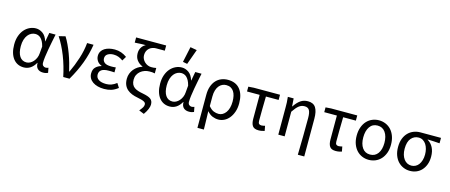

<svg xmlns="http://www.w3.org/2000/svg" viewBox="-54 -1490 5608 2394"><g transform="rotate(15 2750.0 -293.0)"><path d="M233 12Q191 12 157 -4Q123 -20 98 -51.5Q73 -83 59.5 -128.5Q46 -174 46 -234Q46 -297 63.5 -346Q81 -395 110.5 -428.5Q140 -462 178.5 -480Q217 -498 259 -498Q304 -498 346 -469Q388 -440 409 -371H411L432 -486H513Q503 -438 492.5 -385.5Q482 -333 473 -282Q464 -231 458 -185.5Q452 -140 452 -107Q452 -82 466 -69Q480 -56 500 -56Q508 -56 517 -58.5Q526 -61 534 -64L546 -1Q535 4 520 8Q505 12 483 12Q439 12 413 -12Q387 -36 387 -87H384Q328 12 233 12ZM250 -57Q274 -57 297 -69Q320 -81 338 -101.5Q356 -122 368 -149.5Q380 -177 382 -208L390 -299Q380 -339 366 -364Q352 -389 336 -403.5Q320 -418 302.5 -423.5Q285 -429 268 -429Q242 -429 217 -416.5Q192 -404 173 -380Q154 -356 142.5 -319.5Q131 -283 131 -235Q131 -150 162 -103.5Q193 -57 250 -57Z M742 0Q728 -67 709 -132.5Q690 -198 666 -259Q642 -320 614 -375Q586 -430 555 -477L638 -498Q663 -459 687 -408Q711 -357 731.5 -301.5Q752 -246 768 -190Q784 -134 795 -85H799Q844 -179 877.5 -283Q911 -387 920 -486H1003Q993 -423 977.5 -363Q962 -303 940 -244Q918 -185 889 -124.5Q860 -64 823 0Z M1271 12Q1226 12 1188.5 2Q1151 -8 1123.5 -27Q1096 -46 1081 -73Q1066 -100 1066 -134Q1066 -187 1095.5 -215.5Q1125 -244 1167 -255V-259Q1129 -273 1109.5 -303Q1090 -333 1090 -367Q1090 -400 1105 -425Q1120 -450 1145.5 -466Q1171 -482 1204.5 -490Q1238 -498 1276 -498Q1320 -498 1359.5 -484Q1399 -470 1433 -445L1400 -390Q1371 -411 1341.5 -422Q1312 -433 1278 -433Q1233 -433 1202.5 -414Q1172 -395 1172 -357Q1172 -324 1198 -303Q1224 -282 1283 -282Q1297 -282 1311 -282.5Q1325 -283 1344 -285V-221Q1322 -223 1304 -223Q1286 -223 1268 -223Q1148 -223 1148 -141Q1148 -100 1182.5 -77Q1217 -54 1280 -54Q1315 -54 1346.5 -65Q1378 -76 1413 -103L1448 -48Q1404 -14 1363 -1Q1322 12 1271 12Z M1831 184 1765 157Q1791 125 1802 107Q1813 89 1813 69Q1813 58 1808 49.5Q1803 41 1790.5 34Q1778 27 1756.5 20.5Q1735 14 1702 8Q1663 1 1629 -12.5Q1595 -26 1569 -48Q1543 -70 1528 -103.5Q1513 -137 1513 -185Q1513 -221 1525 -252.5Q1537 -284 1557.5 -309Q1578 -334 1605 -352Q1632 -370 1662 -379V-383Q1617 -401 1589 -437.5Q1561 -474 1561 -527Q1561 -569 1580 -601Q1599 -633 1633 -650Q1613 -650 1597 -650Q1581 -650 1565.5 -649Q1550 -648 1532.5 -647Q1515 -646 1492 -645V-712H1880V-645H1766Q1742 -645 1720 -637Q1698 -629 1681 -614Q1664 -599 1654 -576.5Q1644 -554 1644 -525Q1644 -499 1655 -476.5Q1666 -454 1684 -437.5Q1702 -421 1724 -412Q1746 -403 1768 -403Q1788 -403 1800.5 -404Q1813 -405 1833 -409V-339Q1813 -344 1798 -344.5Q1783 -345 1763 -345Q1732 -345 1702.5 -335Q1673 -325 1649.5 -306Q1626 -287 1612 -259Q1598 -231 1598 -196Q1598 -160 1609.5 -136Q1621 -112 1642 -97Q1663 -82 1691.5 -73Q1720 -64 1754 -58Q1790 -51 1815.5 -42.5Q1841 -34 1857 -22Q1873 -10 1880.5 7.5Q1888 25 1888 50Q1888 73 1874.5 107.5Q1861 142 1831 184Z M2117 12Q2075 12 2041 -4Q2007 -20 1982 -51.5Q1957 -83 1943.5 -128.5Q1930 -174 1930 -234Q1930 -297 1947.5 -346Q1965 -395 1994.5 -428.5Q2024 -462 2062.5 -480Q2101 -498 2143 -498Q2188 -498 2230 -469Q2272 -440 2293 -371H2295L2316 -486H2397Q2387 -438 2376.5 -385.5Q2366 -333 2357 -282Q2348 -231 2342 -185.5Q2336 -140 2336 -107Q2336 -82 2350 -69Q2364 -56 2384 -56Q2392 -56 2401 -58.5Q2410 -61 2418 -64L2430 -1Q2419 4 2404 8Q2389 12 2367 12Q2323 12 2297 -12Q2271 -36 2271 -87H2268Q2212 12 2117 12ZM2134 -57Q2158 -57 2181 -69Q2204 -81 2222 -101.5Q2240 -122 2252 -149.5Q2264 -177 2266 -208L2274 -299Q2264 -339 2250 -364Q2236 -389 2220 -403.5Q2204 -418 2186.5 -423.5Q2169 -429 2152 -429Q2126 -429 2101 -416.5Q2076 -404 2057 -380Q2038 -356 2026.5 -319.5Q2015 -283 2015 -235Q2015 -150 2046 -103.5Q2077 -57 2134 -57ZM2135 -569 2178 -770 2263 -755 2192 -558Z M2522 179V-248Q2522 -311 2539 -358Q2556 -405 2585 -436Q2614 -467 2653 -482.5Q2692 -498 2736 -498Q2839 -498 2892.5 -432Q2946 -366 2946 -250Q2946 -188 2929 -139.5Q2912 -91 2884 -57Q2856 -23 2820 -5.5Q2784 12 2746 12Q2707 12 2670 -3Q2633 -18 2599 -57Q2600 -24 2601 4.5Q2602 33 2602.5 61Q2603 89 2604 118Q2605 147 2605 179ZM2731 -57Q2758 -57 2781.5 -70.5Q2805 -84 2823 -108.5Q2841 -133 2851 -169Q2861 -205 2861 -250Q2861 -290 2853.5 -323Q2846 -356 2830.5 -379.5Q2815 -403 2791 -416Q2767 -429 2733 -429Q2706 -429 2682 -417.5Q2658 -406 2640 -383.5Q2622 -361 2611.5 -327Q2601 -293 2601 -247V-123Q2635 -82 2667 -69.5Q2699 -57 2731 -57Z M3264 12Q3208 12 3186.5 -19Q3165 -50 3165 -110V-419H3002V-481L3072 -486H3410V-419H3246Q3244 -337 3243 -257.5Q3242 -178 3242 -104Q3242 -78 3252.5 -67Q3263 -56 3283 -56Q3294 -56 3306 -58.5Q3318 -61 3330 -64L3342 -1Q3328 4 3307.5 8Q3287 12 3264 12Z M3818 179Q3821 59 3822.5 -66Q3824 -191 3824 -297Q3824 -366 3806 -396.5Q3788 -427 3745 -427Q3725 -427 3707.5 -421.5Q3690 -416 3673 -403Q3656 -390 3638.5 -369.5Q3621 -349 3600 -318V0H3518V-353Q3518 -382 3517 -415Q3516 -448 3511 -486H3586L3593 -385H3596Q3634 -442 3674.5 -470Q3715 -498 3769 -498Q3840 -498 3870.5 -450Q3901 -402 3901 -308V179Z M4261 12Q4205 12 4183.5 -19Q4162 -50 4162 -110V-419H3999V-481L4069 -486H4407V-419H4243Q4241 -337 4240 -257.5Q4239 -178 4239 -104Q4239 -78 4249.5 -67Q4260 -56 4280 -56Q4291 -56 4303 -58.5Q4315 -61 4327 -64L4339 -1Q4325 4 4304.5 8Q4284 12 4261 12Z M4686 12Q4641 12 4600.5 -5Q4560 -22 4530 -54.5Q4500 -87 4482.5 -134Q4465 -181 4465 -242Q4465 -303 4482.5 -351Q4500 -399 4530 -431.5Q4560 -464 4600.5 -481Q4641 -498 4686 -498Q4732 -498 4772.5 -481Q4813 -464 4843 -431.5Q4873 -399 4890.5 -351Q4908 -303 4908 -242Q4908 -181 4890.5 -134Q4873 -87 4843 -54.5Q4813 -22 4772.5 -5Q4732 12 4686 12ZM4686 -56Q4751 -56 4787 -106.5Q4823 -157 4823 -242Q4823 -327 4787 -378.5Q4751 -430 4686 -430Q4621 -430 4585.5 -378.5Q4550 -327 4550 -242Q4550 -157 4585.5 -106.5Q4621 -56 4686 -56Z M5218 12Q5174 12 5134.5 -4.5Q5095 -21 5065 -52.5Q5035 -84 5017.5 -131Q5000 -178 5000 -238Q5000 -302 5018.5 -348.5Q5037 -395 5068 -425.5Q5099 -456 5139 -471Q5179 -486 5222 -486H5488V-416Q5446 -419 5411 -421Q5376 -423 5334 -424V-420Q5379 -394 5404.5 -345Q5430 -296 5430 -227Q5430 -170 5413.5 -126Q5397 -82 5368.5 -51Q5340 -20 5301.5 -4Q5263 12 5218 12ZM5219 -56Q5247 -56 5271.5 -68.5Q5296 -81 5313 -104Q5330 -127 5340 -160Q5350 -193 5350 -234Q5350 -270 5341.5 -303.5Q5333 -337 5316.5 -362.5Q5300 -388 5275.5 -403Q5251 -418 5220 -418Q5162 -418 5123.5 -373.5Q5085 -329 5085 -238Q5085 -196 5095 -162.5Q5105 -129 5123 -105Q5141 -81 5165.5 -68.5Q5190 -56 5219 -56Z"/></g></svg>

Font: Giro Regular
Style: Regular
Weight: 400
Designer: Paul D. Hunt
Foundry: Adobe Systems Incorporated
Version: Version 1.000;PS 1.0;hotconv 1.0.88;makeotf.lib2.5.647800